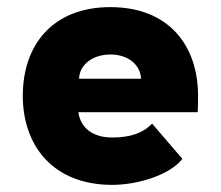

<svg xmlns="http://www.w3.org/2000/svg" viewBox="-20 -502 620 539"><path d="M492 -56 407 -155C380 -127 343 -116 295 -116C239 -116 206 -144 200 -187H535C536 -204 536 -214 536 -233C536 -375 453 -482 290 -482C127 -482 44 -375 44 -233C44 -94 128 17 295 17C367 17 457 -11 492 -56ZM202 -281C203 -321 241 -349 290 -349C339 -349 374 -321 376 -281Z"/></svg>

Font: Kreadon Extra Bold
Style: Regular
Weight: 800
Designer: kohakuno
Foundry: StudioGnu
Version: Version 1.000;Glyphs 3.1.2 (3151)